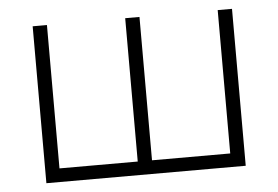

<svg xmlns="http://www.w3.org/2000/svg" viewBox="-43 -589 938 647"><g transform="rotate(-5 426.0 -265.5)"><path d="M450.2 -45.9H714.8V-530.8H763.2V0H88.9V-530.8H137.2V-45.9H401.9V-530.8H450.2Z"/></g></svg>

Font: Zoram GWebM Light
Style: Regular
Weight: 300
Foundry: Ascender Corporation
Version: Version 1.000